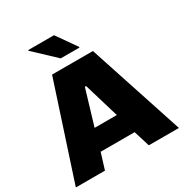

<svg xmlns="http://www.w3.org/2000/svg" viewBox="-201 -1050 1150 1205"><g transform="rotate(-30 374.0 -448.0)"><path d="M1 0 226 -688H522L748 0H530L494 -116H248L212 0ZM290 -265H451L375 -519H366ZM324 -749 173 -891V-896H360L460 -754V-749Z"/></g></svg>

Font: Saira SemiExpanded ExtraBold
Style: Regular
Weight: 800
Width: 6
Designer: Hector Gatti with collaboration of the Omnibus-Type team
Foundry: Omnibus-Type
Version: Version 1.101